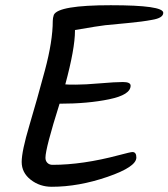

<svg xmlns="http://www.w3.org/2000/svg" viewBox="-20 -730 645 735"><path d="M208 -333Q154 -162 154 -126Q154 -114 161.5 -106.5Q169 -99 181 -99Q296 -99 435 -136Q480 -148 487 -148Q502 -148 502 -127Q502 -91 391.5 -53Q281 -15 178 -15Q132 -15 97.5 -42Q63 -69 63 -110Q63 -151 92.5 -250Q122 -349 152 -461Q182 -573 182 -650Q182 -661 186 -673Q203 -710 404 -710Q605 -710 605 -681Q605 -661 562 -654Q526 -647 466.5 -641.5Q407 -636 383 -633.5Q359 -631 267 -615V-612Q267 -544 230 -407Q236 -406 270.5 -406Q305 -406 363 -411Q421 -416 450.5 -416Q480 -416 480 -402Q480 -367 398 -350Q316 -333 208 -333Z"/></svg>

Font: Kalam
Style: Regular
Weight: 400
Designer: Lipi Raval (Devanagari and Latin), Jonny Pinhorn (Latin)
Foundry: Indian Type Foundry
Version: Version 2.001;PS 1.0;hotconv 1.0.79;makeotf.lib2.5.61930; tt